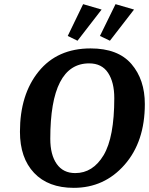

<svg xmlns="http://www.w3.org/2000/svg" viewBox="-20 -893 717 924"><path d="M380 -873 469 -847 353 -697 306 -720ZM536 -873 625 -847 509 -697 461 -720ZM677 -392Q677 -211 579.5 -100Q482 11 335 11Q212 11 144 -61Q76 -133 76 -259Q76 -438 166 -549Q256 -660 416 -660Q548 -660 612.5 -585Q677 -510 677 -392ZM530 -421Q530 -497 500 -542.5Q470 -588 409 -588Q222 -588 222 -225Q222 -148 253 -104Q284 -60 342 -60Q427 -60 478.5 -146Q530 -232 530 -421Z"/></svg>

Font: Arsenal
Style: Bold Italic
Weight: 700
Italic angle: -9.10001°
Designer: Andrij Shevchenko
Foundry: Stairsfor
Version: Version 2.001;PS 002.001;hotconv 1.0.88;makeotf.lib2.5.64775